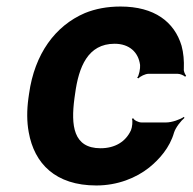

<svg xmlns="http://www.w3.org/2000/svg" viewBox="-20 -558 590 588"><path d="M208 -257 210 -271C221 -353 249 -424 331 -424C376 -424 404 -398 409 -359C410 -349 406 -326 400 -320L404 -318C409 -324 425 -332 435 -332H524C532 -332 543 -327 547 -323L550 -326C547 -330 542 -339 543 -347C544 -372 542 -396 536 -418C514 -491 453 -538 349 -538C308 -538 272 -531 240 -518C149 -479 86 -393 69 -271L67 -257C62 -220 62 -185 68 -153C85 -57 150 10 275 10C340 10 397 -13 437 -45C468 -70 500 -106 513 -152C518 -168 535 -189 545 -197L543 -200C532 -192 506 -183 489 -183H413C404 -183 390 -190 388 -196L384 -194C387 -188 385 -168 381 -159C365 -124 332 -104 288 -104C204 -104 197 -174 208 -257Z"/></svg>

Font: Asimov
Style: EdgeIt
Weight: 500
Designer: Google
Version: Version 2.000980: 2014